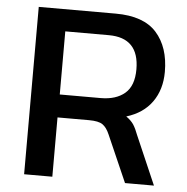

<svg xmlns="http://www.w3.org/2000/svg" viewBox="-51 -750 780 800"><g transform="rotate(5 339.0 -350.0)"><path d="M197 0H79V-700H401Q518 -700 572 -639.5Q626 -579 626 -476Q626 -402 589 -350Q552 -298 482 -277Q502 -263 513 -247Q524 -230 534 -203L622 0H501L415 -196Q403 -224 386 -236Q369 -248 329 -248H197ZM198 -344H369Q433 -344 470 -375.5Q507 -407 507 -476Q507 -608 380 -608H198Z"/></g></svg>

Font: Kanit Cyrillic
Style: Regular
Weight: 400
Designer: Katatrad Team, Sasha Pavljenko
Foundry: CadsonDemak, Pavljenko + Design
Version: Version 1.002;Fontself Maker 3.5.7